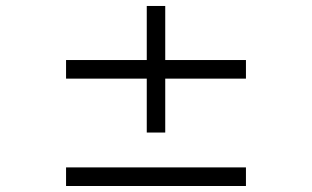

<svg xmlns="http://www.w3.org/2000/svg" viewBox="-20 -620 1040 640"><path d="M799.8 -357.9H530.8V-178.2H469.2V-357.9H200.2V-419.9H469.2V-600.1H530.8V-419.9H799.8ZM799.8 0H200.2V-62H799.8Z"/></svg>

Font: Eeyek
Style: Regular
Weight: 400
Designer: Pravabati Chingangbam and Tabish
Foundry: SIL International
Version: Version 2.000